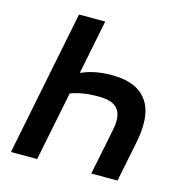

<svg xmlns="http://www.w3.org/2000/svg" viewBox="-104 -794 855 891"><g transform="rotate(15 323.5 -349.0)"><path d="M167 -698H293L241 -439H246Q271 -451 307 -458.5Q343 -466 388 -466Q487 -466 537.5 -419.5Q588 -373 588 -285Q588 -264 585.5 -240.5Q583 -217 577 -188L539 0H413L453 -198Q457 -217 460 -234Q463 -251 463 -265Q463 -311 437 -332.5Q411 -354 353 -354Q310 -354 278 -348.5Q246 -343 220 -333L153 0H27Z"/></g></svg>

Font: IBM Plex Sans SmBld
Style: Italic
Weight: 600
Italic angle: -11°
Designer: Mike Abbink, Paul van der Laan, Pieter van Rosmalen
Foundry: Bold Monday
Version: Version 3.005